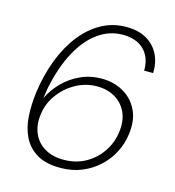

<svg xmlns="http://www.w3.org/2000/svg" viewBox="-108 -803 828 907"><g transform="rotate(15 306.5 -350.0)"><path d="M268 12Q198 12 154 -14Q110 -40 88 -84.5Q66 -129 62.5 -185Q59 -241 67 -302Q79 -391 108 -466Q137 -541 180 -596Q223 -651 278.5 -681.5Q334 -712 399 -712Q459 -712 499 -688.5Q539 -665 559 -625Q579 -585 577 -534H533Q534 -598 497 -635Q460 -672 392 -672Q328 -672 273 -633Q218 -594 177 -518.5Q136 -443 114 -334Q112 -322 110.5 -311.5Q109 -301 107 -286Q128 -330 163.5 -366Q199 -402 246.5 -424Q294 -446 350 -446Q409 -446 456 -419.5Q503 -393 527 -343.5Q551 -294 541 -225Q536 -181 514.5 -138Q493 -95 457.5 -61.5Q422 -28 374.5 -8Q327 12 268 12ZM273 -29Q333 -29 380 -55Q427 -81 457 -125Q487 -169 494 -222Q502 -277 484 -318Q466 -359 428 -382Q390 -405 338 -405Q283 -405 234.5 -378Q186 -351 154 -307Q122 -263 115 -211Q107 -159 124 -117.5Q141 -76 179.5 -52.5Q218 -29 273 -29Z"/></g></svg>

Font: DM Sans 12pt ExtraLight
Style: Italic
Weight: 250
Italic angle: -10°
Version: Version 4.004;gftools[0.9.30]